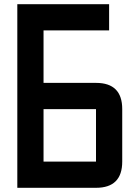

<svg xmlns="http://www.w3.org/2000/svg" viewBox="-20 -895 665 915"><path d="M62.5 0V-875H500V-750H187.5V-500H437.5Q562.5 -500 562.5 -375V-125Q562.5 0 437.5 0ZM187.5 -125H437.5V-375H187.5Z"/></svg>

Font: Oldtimer
Style: Regular
Weight: 400
Designer: GGBotNet
Foundry: GGBotNet
Version: 1.00